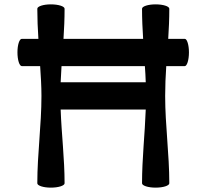

<svg xmlns="http://www.w3.org/2000/svg" viewBox="-20 -840 926 880"><path d="M80 -537H164C167 -492 170 -446 170 -400C170 -266 151 -134 151 0C151 11 179 20 213 20C248 20 276 11 276 0C276 -113 262 -225 258 -338H648C644 -225 631 -113 631 0C631 11 659 20 693 20C728 20 756 11 756 0C756 -134 737 -266 737 -400C737 -446 739 -492 742 -537H827C837 -537 846 -565 846 -600C846 -635 837 -662 827 -662H751C754 -708 756 -754 756 -800C756 -811 728 -820 693 -820C659 -820 631 -811 631 -800C631 -754 633 -708 636 -662H271C274 -708 276 -754 276 -800C276 -811 248 -820 213 -820C179 -820 151 -811 151 -800C151 -754 153 -708 156 -662H80C69 -662 60 -635 60 -600C60 -565 69 -537 80 -537ZM258 -463C259 -488 261 -513 262 -537H644C646 -513 647 -488 648 -463Z"/></svg>

Font: Nupuram
Style: Bold
Weight: 700
Designer: Santhosh Thottingal (santhosh.thottingal@gmail.com)
Foundry: SMC
Version: Version 1.000